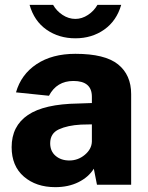

<svg xmlns="http://www.w3.org/2000/svg" viewBox="-20 -762 609 792"><path d="M28 -155Q28 -242 95 -287.5Q162 -333 303 -335L359 -337V-363Q359 -428 283 -428Q214 -428 182 -367L46 -381Q67 -455 131 -497.5Q195 -540 291 -540Q413 -540 467 -496.5Q521 -453 521 -374V0H380L367 -66Q345 -31 303.5 -10.5Q262 10 208 10Q129 10 78.5 -33.5Q28 -77 28 -155ZM359 -178V-249L314 -248Q259 -245 223 -228.5Q187 -212 187 -171Q187 -138 209.5 -119Q232 -100 266 -100Q302 -100 330 -123.5Q358 -147 359 -178ZM102 -742H199Q213 -717 238 -700.5Q263 -684 291 -684Q318 -684 343 -700.5Q368 -717 382 -742H480Q461 -676 410 -640Q359 -604 291 -604Q223 -604 172 -639.5Q121 -675 102 -742Z"/></svg>

Font: Morrison
Style: Bold
Weight: 700
Designer: Pablo Impallari, Rodrigo Fuenzalida (Modified by Dan O. Williams)
Version: Version 0.03;June 6, 2019;FontCreator 11.5.0.2425 64-bit; tt